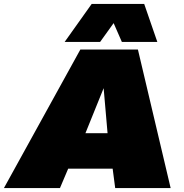

<svg xmlns="http://www.w3.org/2000/svg" viewBox="-62 -960 937 980"><path d="M-42 0 348 -707H642L809 0H526L513 -99H286L244 0ZM374 -280H487L467 -510ZM268 -746 406 -940H674L741 -746H560L518 -842L449 -746Z"/></svg>

Font: Georama Expanded Black
Style: Italic
Weight: 900
Width: 7
Italic angle: -9°
Designer: Jean-Baptiste Levee
Foundry: Production Type
Version: Version 1.000